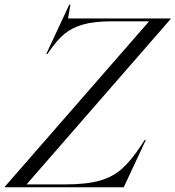

<svg xmlns="http://www.w3.org/2000/svg" viewBox="-82 -790 740 810"><path d="M215 -770 205 -712H638V-710L30 -12H191Q282 -12 337.5 -27.5Q393 -43 432.5 -78Q472 -113 515 -179L528 -199H533L440 0H-62V-2L547 -700H389Q315 -700 268 -686.5Q221 -673 190 -647Q159 -621 127 -575L118 -562H113L210 -770Z"/></svg>

Font: Nyght Serif Light Italic
Style: Regular
Weight: 300
Italic angle: -16°
Designer: Maksym Kobuzan
Version: Version 0.410